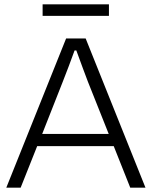

<svg xmlns="http://www.w3.org/2000/svg" viewBox="-20 -863 698 883"><path d="M176 -790H481V-843H176ZM9 0H75L151 -191H503L579 0H649L374 -686H284ZM174 -247 269 -488C285 -527 309 -593 323 -631H331C349 -581 376 -509 384 -488L480 -247Z"/></svg>

Font: Archivo ExtraLight
Style: Regular
Weight: 200
Designer: Hector Gatti
Foundry: Omnibus-Type
Version: Version 2.001